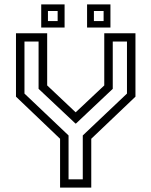

<svg xmlns="http://www.w3.org/2000/svg" viewBox="-20 -851 687 871"><path d="M252.5 0V-221.5L52.5 -412.5V-700H194V-463.5L328 -337H318.5L453 -463.5V-700H594.5V-412.5L394 -221.5V0ZM291 -37.5H355.5V-236.5L556 -426.5V-662.5H491.5V-448L324.5 -290.5H322.5L155 -448V-662.5H91V-426.5L291 -236.5ZM375 -726V-831H481V-726ZM167 -726V-831H273V-726ZM197.5 -755.5H241.5V-801H197.5ZM406 -755.5H450V-801H406Z"/></svg>

Font: Tourney Thin
Style: Regular
Weight: 400
Version: Version 1.015